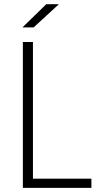

<svg xmlns="http://www.w3.org/2000/svg" viewBox="-20 -902 498 922"><path d="M202.1 -881.8H262.7L141.6 -770.5H87.9ZM89.8 -700.2H138.2V-43.9H418.9V0H89.8Z"/></svg>

Font: Selawik Light
Style: Regular
Weight: 300
Designer: Aaron Bell
Foundry: Microsoft Corporation
Version: Version 1.01